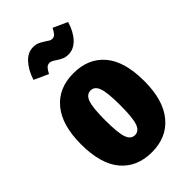

<svg xmlns="http://www.w3.org/2000/svg" viewBox="-242 -877 980 980"><g transform="rotate(-45 248.5 -386.5)"><path d="M477 -266Q477 -129 416 -55.5Q355 18 248 18Q141 18 80.5 -53.5Q20 -125 20 -267Q20 -405 80.5 -478Q141 -551 249 -551Q356 -551 416.5 -480Q477 -409 477 -266ZM194 -267Q194 -175 206.5 -140Q219 -105 248 -105Q278 -105 290.5 -140.5Q303 -176 303 -266Q303 -357 290.5 -392Q278 -427 249 -427Q219 -427 206.5 -391.5Q194 -356 194 -267ZM234 -660Q213 -675 201 -675Q187 -675 178 -666Q169 -657 158 -636L81 -671Q98 -724 128.5 -757.5Q159 -791 198 -791Q217 -791 231 -785Q245 -779 263 -767Q274 -759 281.5 -755Q289 -751 297 -751Q310 -751 318.5 -760Q327 -769 338 -790L415 -755Q399 -701 368.5 -668.5Q338 -636 299 -636Q279 -636 265 -642.5Q251 -649 234 -660Z"/></g></svg>

Font: Fira Sans Extra Condensed ExtraBold
Style: Regular
Weight: 800
Width: 1
Designer: Carrois Corporate & Edenspiekermann AG
Foundry: Carrois Corporate GbR & Edenspiekermann AG
Version: Version 4.203